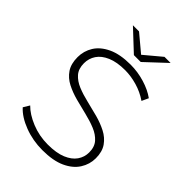

<svg xmlns="http://www.w3.org/2000/svg" viewBox="-250 -990 1109 1109"><g transform="rotate(45 304.5 -435.0)"><path d="M306 5Q228 5 158.5 -21.5Q89 -48 51 -90L74 -128Q110 -91 172.5 -65.5Q235 -40 305 -40Q375 -40 419.5 -58.5Q464 -77 485.5 -108Q507 -139 507 -177Q507 -222 483 -249Q459 -276 420 -292Q381 -308 335 -319Q289 -330 242 -342.5Q195 -355 156 -375Q117 -395 93.5 -429.5Q70 -464 70 -519Q70 -569 96 -611Q122 -653 177 -679Q232 -705 318 -705Q376 -705 432.5 -688Q489 -671 529 -642L510 -601Q466 -631 415.5 -645.5Q365 -660 318 -660Q251 -660 207 -641Q163 -622 142 -590.5Q121 -559 121 -520Q121 -475 144.5 -448Q168 -421 207 -405Q246 -389 293 -378Q340 -367 386 -354.5Q432 -342 471 -322Q510 -302 534 -268Q558 -234 558 -180Q558 -131 531 -88.5Q504 -46 448.5 -20.5Q393 5 306 5ZM292 -757 166 -875H216L320 -788L424 -875H474L348 -757Z"/></g></svg>

Font: Montserrat Z Light
Style: Regular
Weight: 300
Designer: Julieta Ulanovsky
Foundry: Julieta Ulanovsky
Version: Version 8.000